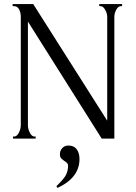

<svg xmlns="http://www.w3.org/2000/svg" viewBox="-20 -680 668 942"><path d="M315 34Q343 34 356.5 52.5Q370 71 370 100Q370 192 262 242L257 233Q294 198 304 177.5Q314 157 314 132Q314 121 298 111Q279 99 276 90Q274 84 274 77Q274 58 286 46Q298 34 315 34ZM150 -10H155V0H44V-10H49Q63 -10 72.5 -29Q82 -48 82 -65V-598Q82 -617 74 -633.5Q66 -650 47 -650H42V-660H143L506 -88V-598Q506 -614 496 -632Q486 -650 472 -650H467V-660H579V-650H574Q560 -650 550.5 -632.5Q541 -615 541 -598V0H479L117 -574V-65Q117 -47 126.5 -28.5Q136 -10 150 -10Z"/></svg>

Font: Forum
Style: Regular
Weight: 400
Designer: Denis Masharov
Foundry: Denis Masharov
Version: Version 1.000